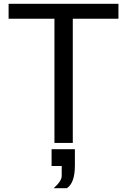

<svg xmlns="http://www.w3.org/2000/svg" viewBox="-20 -745 665 1005"><path d="M250 124H303V176Q303 203 261 240H330Q372 213 372 121V36H250ZM25 -647H265V3H361V-647H600V-725H25Z"/></svg>

Font: Sawarabi Gothic
Style: Regular
Weight: 400
Designer: mshio (mshio@users.sourceforge.jp)
Version: Version 20141215